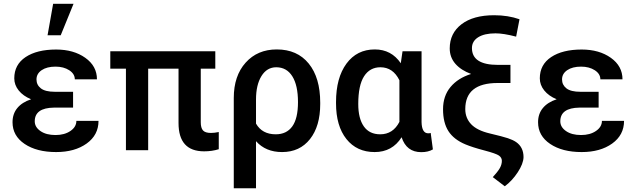

<svg xmlns="http://www.w3.org/2000/svg" viewBox="-20 -802 3393 1025"><path d="M46.9 0ZM46.9 -149.4Q46.9 -194.3 72.5 -225.3Q98.1 -256.3 146 -272Q103.5 -289.6 79.8 -319.1Q56.2 -348.6 56.2 -383.8Q56.2 -457 116.7 -497.3Q177.2 -537.6 279.8 -537.6Q373 -537.6 435.3 -493.4Q497.6 -449.2 497.6 -378.4H379.4Q379.4 -407.7 349.6 -427Q319.8 -446.3 276.4 -446.3Q230.5 -446.3 202.6 -427.5Q174.8 -408.7 174.8 -377.9Q174.8 -348.6 198.2 -330.3Q221.7 -312 272.9 -312H370.1V-227.5H268.1Q165.5 -226.1 165.5 -154.3Q165.5 -123.5 196 -102.3Q226.6 -81.1 276.4 -81.1Q324.2 -81.1 356 -102.8Q387.7 -124.5 387.7 -156.7H505.9Q505.9 -81.1 442.4 -35.6Q378.9 9.8 279.8 9.8Q175.8 9.8 111.3 -33.7Q46.9 -77.1 46.9 -149.4ZM263.7 -781.7H372.6L304.2 -613.8H233.9Z M1129.4 -435.5H1051.8V-149.4Q1051.8 -119.1 1063.7 -105.7Q1075.7 -92.3 1106.4 -92.3Q1125 -92.3 1147.9 -97.2V-5.4Q1111.8 5.9 1069.8 5.9Q933.1 5.9 933.1 -145V-435.5H771V0H652.3V-435.5H568.8V-528.3H1129.4Z M1457.5 -538.1Q1566.9 -538.1 1628.2 -462.6Q1689.5 -387.2 1689.5 -253.9V-246.6Q1689.5 -128.4 1634.8 -59.3Q1580.1 9.8 1485.8 9.8Q1398.4 9.8 1346.7 -48.3V203.1H1228V-278.8Q1228 -397 1291.3 -467.5Q1354.5 -538.1 1457.5 -538.1ZM1346.7 -142.1Q1379.4 -85 1452.1 -85Q1509.8 -85 1540.3 -127.2Q1570.8 -169.4 1570.8 -256.8Q1570.8 -346.7 1540.5 -394.8Q1510.3 -442.9 1454.6 -442.9Q1404.8 -442.9 1375.7 -395.8Q1346.7 -348.6 1346.7 -270.5Z M2230.5 -528.3V-150.4Q2231.9 -90.3 2266.1 -90.3Q2274.4 -90.3 2279.3 -92.3L2291 -4.4Q2266.1 10.3 2229 10.3Q2149.9 10.3 2124 -69.3Q2074.2 9.8 1980 9.8Q1884.8 9.8 1829.3 -59.8Q1773.9 -129.4 1773.9 -250.5V-256.8Q1773.9 -386.7 1829.6 -462.4Q1885.3 -538.1 1981 -538.1Q2069.3 -538.1 2119.6 -464.4L2128.9 -528.3ZM1892.6 -246.6Q1892.6 -169.4 1922.4 -127.2Q1952.1 -85 2009.8 -85Q2078.1 -85 2112.3 -151.4V-373.5Q2078.1 -442.9 2010.7 -442.9Q1954.6 -442.9 1923.6 -394.8Q1892.6 -346.7 1892.6 -246.6Z M2735.4 -606.4Q2668 -624 2625.5 -624Q2565.9 -624 2532.7 -603Q2499.5 -582 2499.5 -545.4Q2499.5 -455.6 2638.2 -455.6H2705.1V-358.9H2636.7Q2463.9 -358.9 2463.9 -219.7Q2463.9 -171.9 2495.4 -138.7Q2526.9 -105.5 2595.5 -89.4Q2664.1 -73.2 2691.2 -64.2Q2718.3 -55.2 2735.4 -43.5Q2774.9 -16.1 2774.9 37.1Q2773.9 72.3 2743.9 117.9Q2713.9 163.6 2674.8 192.4L2610.8 143.6Q2636.7 115.7 2647.9 96.2Q2659.2 76.7 2659.2 56.6Q2659.2 39.6 2643.8 28.6Q2628.4 17.6 2565.2 1Q2502 -15.6 2464.8 -31.2Q2402.8 -57.1 2374 -101.8Q2345.2 -146.5 2345.2 -218.8Q2345.2 -289.6 2385 -337.4Q2424.8 -385.3 2495.1 -407.2Q2441.4 -426.8 2411.1 -461.4Q2380.9 -496.1 2380.9 -543.5Q2380.9 -624.5 2443.8 -672.6Q2506.8 -720.7 2617.7 -720.7Q2692.4 -720.7 2753.4 -699.2Z M2852.5 -149.4Q2852.5 -194.3 2878.2 -225.3Q2903.8 -256.3 2951.7 -272Q2909.2 -289.6 2885.5 -319.1Q2861.8 -348.6 2861.8 -383.8Q2861.8 -457 2922.4 -497.3Q2982.9 -537.6 3085.4 -537.6Q3178.7 -537.6 3241 -493.4Q3303.2 -449.2 3303.2 -378.4H3185.1Q3185.1 -407.7 3155.3 -427Q3125.5 -446.3 3082 -446.3Q3036.1 -446.3 3008.3 -427.5Q2980.5 -408.7 2980.5 -377.9Q2980.5 -348.6 3003.9 -330.3Q3027.3 -312 3078.6 -312H3175.8V-227.5H3073.7Q2971.2 -226.1 2971.2 -154.3Q2971.2 -123.5 3001.7 -102.3Q3032.2 -81.1 3082 -81.1Q3129.9 -81.1 3161.6 -102.8Q3193.4 -124.5 3193.4 -156.7H3311.5Q3311.5 -81.1 3248 -35.6Q3184.6 9.8 3085.4 9.8Q2981.4 9.8 2917 -33.7Q2852.5 -77.1 2852.5 -149.4Z"/></svg>

Font: Roboto Medium
Style: Regular
Weight: 500
Designer: Google
Version: Version 2.134; 2016; ttfautohint (v1.6)